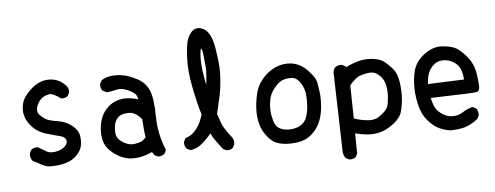

<svg xmlns="http://www.w3.org/2000/svg" viewBox="-55 -926 3111 1207"><g transform="rotate(-5 1500.0 -322.0)"><path d="M217.8 9.8Q191.4 5.4 168 -8.8Q156.7 -15.6 145.5 -21.2Q134.3 -26.9 122.6 -31.7L121.1 -32.2L120.1 -33.7Q107.4 -50.3 105.5 -71.8V-72.3V-72.8Q106 -75.7 106.4 -78.1Q106.9 -80.6 107.4 -83Q107.9 -85.4 108.9 -87.6Q109.9 -89.8 110.8 -92Q111.8 -94.2 113 -96.4Q114.3 -98.6 115.7 -100.6Q117.2 -102.5 118.7 -104.5L119.1 -105Q127 -111.8 137 -114.5Q147 -117.2 158.7 -116.2H160.2L161.1 -115.7Q186.5 -101.6 210.4 -86.4Q231.9 -72.8 268.1 -78.6Q305.2 -84.5 327.1 -105Q348.1 -124 342.8 -145Q337.9 -166 305.2 -173.8Q287.1 -178.2 265.6 -184.1Q244.1 -189.9 219.7 -197.3Q202.6 -202.6 188 -209.5Q173.3 -216.3 160.6 -225.3Q147.9 -234.4 137.2 -245.1Q106.4 -277.3 95.2 -308.6Q89.4 -324.2 87.4 -340.1Q85.4 -356 86.9 -371.6Q89.8 -403.3 103 -427.7Q116.2 -451.7 147.5 -481.9Q178.2 -511.7 214.4 -524.9Q250.5 -538.1 289.1 -532.2Q301.8 -530.3 314 -525.9Q326.2 -521.5 337.2 -514.9Q348.1 -508.3 358.4 -499.5Q390.1 -472.2 385.7 -443.4V-442.4L385.3 -441.9L375.5 -422.4L375 -420.9L374 -420.4Q358.4 -407.2 334.5 -409.2H333L331.5 -410.2Q283.7 -445.8 258.3 -441.9Q249.5 -440.4 241.5 -437.7Q233.4 -435.1 225.8 -430.7Q218.3 -426.3 211.4 -420.9Q190.4 -403.8 178.7 -371.6Q175.3 -361.3 174.8 -352.1Q174.3 -342.8 177.2 -335Q180.2 -327.1 186.5 -320.3Q196.8 -309.1 207.3 -300.8Q217.8 -292.5 228.3 -287.1Q238.8 -281.7 256.6 -277.1Q274.4 -272.5 299.3 -268.6Q351.1 -260.3 387.7 -231Q424.3 -201.7 430.7 -167Q436.5 -133.8 429.7 -100.6Q422.4 -67.4 391.6 -38.6Q385.7 -33.2 378.9 -28.1Q372.1 -22.9 364.7 -18.6Q357.4 -14.2 349.4 -10.7Q341.3 -7.3 332.8 -4.4Q324.2 -1.5 314.9 1Q269 11.7 218.8 9.8H218.3Z M914.6 7.8Q897 5.4 883.8 -5.4L883.3 -5.9L882.8 -6.8L872.1 -23.9Q840.8 -9.3 812 -2Q780.8 5.9 743.7 4.9Q705.6 3.9 671.4 -13.2Q654.3 -22 638.4 -33Q622.6 -43.9 608.4 -57.6Q578.6 -85.9 569.3 -124.5Q560.5 -162.6 564.5 -201.7Q568.4 -240.7 581.5 -272Q594.7 -303.2 622.1 -329.6Q649.4 -356 687 -367.2Q724.1 -377.9 761.7 -373Q771.5 -371.6 781 -369.9Q790.5 -368.2 799.1 -366Q807.6 -363.8 814.9 -361.3Q812.5 -388.7 791.5 -403.3Q766.1 -421.4 735.8 -431.2Q707 -440.4 679.2 -432.6Q671.9 -430.7 664.6 -429.2Q657.2 -427.7 650.4 -426.5Q643.6 -425.3 636.7 -424.3Q629.9 -423.3 623.5 -422.9H622.1L620.6 -423.3L597.2 -435.1L595.7 -435.5L595.2 -436.5Q582 -452.1 584 -476.1V-477.5L584.5 -478.5L596.2 -500L597.2 -501L598.6 -502Q607.9 -508.3 618.2 -512.7Q628.4 -517.1 639.6 -519.8Q650.9 -522.5 662.6 -523.4Q697.8 -526.4 731.9 -520.5Q749.5 -517.6 771 -509.5Q792.5 -501.5 817.9 -488.8Q844.2 -475.6 863 -456.1Q881.8 -436.5 893.1 -410.6Q915 -359.9 916 -245.1Q916.5 -189 927.5 -135.7Q938.5 -82.5 959.5 -31.7L960.4 -29.3L959.5 -26.9L949.7 -7.3L948.7 -5.9L947.8 -4.9Q933.1 5.9 915.5 7.8H915ZM815.9 -97.7 840.3 -118.7Q835 -152.3 833 -179.2Q831.1 -206.5 829.1 -234.9Q789.6 -283.2 745.1 -281.7Q699.7 -280.3 680.7 -261.7Q671.4 -252 665 -240.5Q658.7 -229 656.2 -215.8Q650.4 -188 653.3 -161.6Q655.8 -136.2 672.9 -119.1Q679.2 -113.3 686 -108.2Q692.9 -103 700.7 -98.6Q708.5 -94.2 717.3 -90.8Q742.7 -80.1 769.5 -84.5Q796.4 -88.4 815.9 -97.7Z M1338.4 5.4 1318.8 -4.4 1317.4 -5.4 1316.4 -6.3Q1296.9 -33.7 1276.9 -60.1Q1258.8 -82.5 1249 -109.4Q1231.4 -86.9 1198.2 -56.2Q1156.7 -17.6 1113.8 -15.6H1111.8L1110.8 -16.1L1091.3 -25.9L1089.8 -26.9L1088.9 -27.8Q1076.2 -44.9 1078.1 -68.8V-69.8L1078.6 -70.8L1088.4 -90.3L1089.8 -92.8L1091.8 -93.3Q1127.4 -104.5 1149.9 -130.4Q1157.7 -139.2 1164.1 -147.7Q1170.4 -156.2 1175.3 -164.6Q1180.2 -172.9 1184.1 -181.2Q1195.3 -205.1 1203.1 -231.4Q1175.8 -324.7 1158.2 -419.9Q1140.6 -516.1 1143.6 -585.9Q1145 -620.6 1147.7 -647Q1150.4 -673.3 1154.3 -691.9Q1158.7 -710.4 1166.5 -726.3Q1174.3 -742.2 1186 -754.9Q1198.2 -768.1 1213.6 -772.5Q1229 -776.9 1246.1 -772Q1280.3 -761.7 1298.8 -728Q1317.4 -695.3 1326.2 -641.1Q1327.6 -632.3 1328.9 -623.5Q1330.1 -614.7 1331.3 -606.2Q1332.5 -597.7 1333.7 -589.6Q1335 -581.5 1335.9 -573.5Q1336.9 -565.4 1337.6 -557.6Q1338.4 -549.8 1339.4 -542Q1341.8 -519 1341.8 -492.7Q1341.8 -466.3 1339.4 -436.5Q1335 -377 1323.2 -325.7L1300.3 -226.1Q1305.7 -210.4 1311.3 -195.3Q1316.9 -180.2 1321.8 -165Q1327.1 -150.4 1341.8 -127.4Q1356.4 -104.5 1380.4 -73.7Q1396 -54.2 1391.6 -28.3V-27.3L1391.1 -26.9L1381.3 -7.3L1380.9 -5.9L1379.9 -5.4Q1364.3 7.8 1340.3 5.9H1339.4ZM1249 -413.6Q1258.3 -499 1254.9 -529.3Q1251 -563 1248.5 -594.7Q1247.6 -610.4 1244.9 -622.3Q1242.2 -634.3 1238.8 -642.6Q1238.3 -643.6 1237.8 -644.5Q1237.3 -645.5 1237.1 -646.2Q1236.8 -647 1236.3 -647.5Q1235.4 -645 1234.6 -642.3Q1233.9 -639.6 1233.2 -636.5Q1232.4 -633.3 1231.7 -629.6Q1231 -626 1230.5 -621.8Q1230 -617.7 1229.5 -613.3Q1228 -601.1 1227.8 -585.7Q1227.5 -570.3 1228.5 -552Q1229.5 -533.7 1231.9 -513.2Q1234.4 -492.7 1238.3 -469.7Q1240.7 -455.6 1243.4 -441.4Q1246.1 -427.2 1249 -413.6Z M1712.4 -2Q1703.1 -2.4 1693.8 -4.2Q1684.6 -5.9 1675.3 -8.3Q1666 -10.7 1657.2 -14.2Q1643.1 -19 1628.9 -30.8Q1614.7 -42.5 1600.1 -60.1Q1570.8 -95.7 1558.6 -141.1Q1546.9 -186 1548.8 -235.4Q1549.3 -252 1551.3 -268.6Q1553.2 -285.2 1556.2 -301.8Q1559.1 -318.4 1563 -335Q1575.7 -385.7 1611.3 -426.3Q1623 -439.9 1636.2 -451.2Q1649.4 -462.4 1663.8 -471.7Q1678.2 -481 1693.8 -487.8Q1741.2 -508.8 1795.4 -502Q1806.2 -500.5 1816.7 -497.3Q1827.1 -494.1 1837.4 -489.5Q1847.7 -484.9 1857.4 -478.8Q1867.2 -472.7 1876.5 -464.8Q1885.7 -457 1895 -447.3Q1909.7 -431.6 1920.4 -417.7Q1931.2 -403.8 1937.5 -390.6Q1943.8 -377.4 1946.3 -365.2Q1952.1 -332 1956.1 -297.4Q1960 -262.7 1956.1 -215.3Q1952.1 -167.5 1937 -127.9Q1921.9 -87.4 1889.2 -54.2Q1880.4 -45.4 1871.3 -38.3Q1862.3 -31.2 1852.5 -25.6Q1842.8 -20 1832 -15.9Q1821.3 -11.7 1810.1 -8.8Q1794.9 -5.4 1779.1 -3.4Q1763.2 -1.5 1746.6 -1Q1730 -0.5 1712.4 -2ZM1812.5 -106Q1843.8 -124.5 1855 -155.3Q1866.2 -188 1869.1 -221.2Q1872.1 -254.9 1869.1 -295.4Q1866.2 -335 1844.7 -370.1Q1823.2 -403.8 1800.3 -409.2Q1795.9 -410.6 1790.8 -411.1Q1785.6 -411.6 1780 -411.6Q1774.4 -411.6 1768.6 -411.1Q1762.7 -410.6 1756.1 -409.7Q1749.5 -408.7 1743.2 -407.2Q1710.4 -399.9 1679.2 -362.3Q1647.9 -324.7 1641.6 -287.1Q1634.8 -248.5 1636.7 -216.3Q1637.7 -200.2 1641.1 -182.6Q1644.5 -165 1649.9 -147Q1661.1 -111.8 1691.4 -99.6Q1723.6 -86.9 1756.3 -90.3Q1767.1 -91.3 1777.3 -93.5Q1787.6 -95.7 1796.1 -98.6Q1804.7 -101.6 1812.5 -106Z M2103 130.4 2083.5 120.6 2082 119.6 2081.1 118.7Q2068.4 102.1 2066.4 80.6V80.1L2052.7 -422.9V-423.3Q2055.2 -440.9 2065.9 -454.1L2066.4 -454.6L2066.9 -455.1Q2084 -467.8 2107.9 -465.8H2108.9L2109.9 -465.3L2129.4 -455.6L2131.3 -454.6L2132.3 -452.1L2133.8 -448.7Q2147 -455.1 2159.9 -460.7Q2172.9 -466.3 2186 -470.9Q2199.2 -475.6 2212.4 -479.5Q2255.4 -491.2 2303.7 -486.3Q2328.1 -483.9 2347.4 -476.8Q2366.7 -469.7 2380.9 -458Q2389.6 -450.7 2398.2 -442.6Q2406.7 -434.6 2414.8 -426Q2422.9 -417.5 2430.2 -408.7Q2434.1 -403.8 2437.7 -398.2Q2441.4 -392.6 2444.3 -386.5Q2447.3 -380.4 2450 -373.3Q2452.6 -366.2 2454.8 -358.6Q2457 -351.1 2458.7 -342.5Q2460.4 -334 2461.9 -325.2Q2469.7 -270.5 2466.8 -226.1Q2463.9 -181.6 2453.6 -142.6Q2442.9 -102.1 2398.4 -67.9Q2355 -33.7 2311 -22.5Q2267.1 -11.7 2223.6 -16.6Q2185.5 -21 2154.3 -29.3L2156.2 95.7V97.2L2155.8 98.1L2146 117.7L2145.5 119.1L2144.5 119.6Q2128.9 132.8 2105 130.9H2104ZM2303.2 -113.8Q2322.3 -125.5 2346.7 -147Q2370.6 -168 2376 -204.1Q2381.8 -241.7 2379.9 -276.9Q2377.9 -312 2367.7 -337.4Q2357.4 -362.8 2332 -384.3Q2307.6 -404.8 2275.4 -401.4Q2264.2 -399.9 2253.7 -397.9Q2243.2 -396 2233.2 -393.3Q2223.1 -390.6 2213.9 -387.2Q2187.5 -377 2150.4 -333L2154.3 -124Q2187.5 -111.8 2228 -106Q2269.5 -99.6 2303.2 -113.8Z M2751 3.9Q2714.8 -2 2682.1 -17.1Q2648.9 -32.2 2612.8 -73.7Q2576.7 -115.2 2562.5 -181.6Q2548.8 -246.6 2550.8 -300.8Q2551.3 -319.3 2553 -335.4Q2554.7 -351.6 2557.4 -366Q2560.1 -380.4 2563.5 -393.1Q2569.3 -412.6 2579.3 -429.9Q2589.4 -447.3 2604 -462.9Q2633.3 -494.1 2671.4 -512.2Q2710 -530.3 2752 -526.4Q2772.5 -524.4 2790.3 -520.8Q2808.1 -517.1 2822.8 -511.2Q2853 -500 2895.5 -451.2Q2917 -426.8 2929.9 -398.9Q2942.9 -371.1 2947.8 -340.8Q2957 -280.8 2957 -255.9Q2957 -227.1 2939 -221.7Q2923.8 -216.8 2647.9 -210Q2648.9 -203.1 2650.6 -196.8Q2652.3 -190.4 2654.1 -184.3Q2655.8 -178.2 2657.7 -172.6Q2659.7 -167 2661.6 -161.1Q2670.9 -137.2 2690.4 -119.6Q2710.4 -101.6 2733.4 -91.8Q2755.9 -82 2785.6 -84Q2815.4 -85.9 2841.3 -103Q2869.6 -121.6 2901.9 -129.9L2903.8 -130.4L2905.8 -129.4L2925.3 -119.6L2926.8 -118.7L2927.7 -117.7Q2940.4 -100.6 2938.5 -75.7V-74.7L2938 -73.7L2928.2 -54.2L2927.7 -52.7L2926.3 -52.2Q2903.8 -34.2 2881.8 -22.7Q2859.9 -11.2 2839.4 -5.9Q2798.3 3.9 2752 3.9H2751.5ZM2865.7 -307.1Q2864.7 -324.7 2862.1 -339.1Q2859.4 -353.5 2855.5 -365.2Q2851.1 -377.9 2844 -388.4Q2836.9 -398.9 2827.1 -407.7Q2807.6 -425.3 2779.8 -434.1Q2765.6 -438 2752 -438.7Q2738.3 -439.5 2724.6 -436.5Q2711.4 -434.1 2700 -427.2Q2688.5 -420.4 2678.2 -410.2Q2668 -399.4 2660.4 -387.5Q2652.8 -375.5 2648.4 -362.3Q2644.5 -350.1 2641.6 -334Q2638.7 -317.9 2637.2 -298.3Z"/></g></svg>

Font: NaikaiFont
Style: SemiBold
Weight: 600
Version: Version 1.89